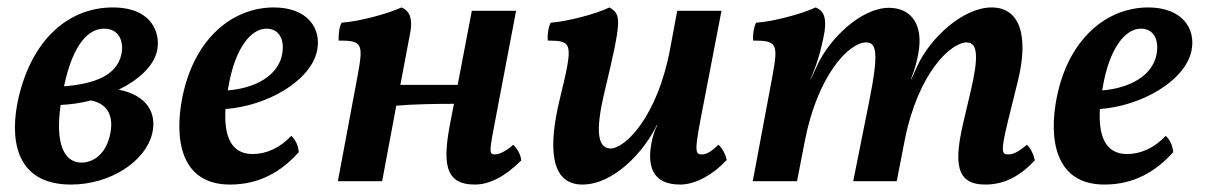

<svg xmlns="http://www.w3.org/2000/svg" viewBox="-20 -487 3238 516"><path d="M402 -350C412 -394 392 -467 283 -467C169 -467 68 -387 30 -225C6 -121 16 9 171 9C276 9 371 -53 389 -128C402 -182 376 -231 299 -246C352 -272 393 -309 402 -350ZM306 -340C293 -282 229 -261 152 -255C177 -373 220 -410 260 -410C300 -410 314 -375 306 -340ZM277 -131C266 -70 228 -50 199 -50C152 -50 128 -101 143 -205C169 -206 197 -210 224 -217C264 -210 286 -181 277 -131Z M716 -467C606 -467 502 -385 470 -225C448 -114 465 9 598 9C678 9 736 -26 783 -78C781 -97 775 -110 763 -122C732 -89 695 -73 659 -73C597 -73 582 -128 586 -194C696 -202 814 -268 832 -350C845 -411 806 -467 716 -467ZM738 -340C727 -284 667 -250 592 -244C592 -245 593 -247 593 -249C611 -359 655 -410 696 -410C730 -410 746 -381 738 -340Z M1359 -98C1345 -84 1323 -72 1311 -72C1294 -72 1294 -77 1312 -169L1367 -458H1248L1210 -259H1056L1083 -402C1089 -437 1081 -458 1059 -467C1020 -449 943 -429 898 -426C891 -413 890 -395 890 -378C954 -378 957 -370 941 -283L888 0H1007L1045 -203C1089 -207 1154 -208 1200 -208L1191 -162C1170 -54 1172 9 1256 9C1295 9 1337 -12 1381 -56C1379 -72 1371 -87 1359 -98Z M1545 9C1628 9 1709 -76 1746 -152H1747C1739 -136 1734 -120 1731 -104C1719 -41 1733 9 1808 9C1850 9 1898 -19 1933 -57C1930 -72 1921 -89 1911 -98C1892 -80 1879 -72 1867 -72C1847 -72 1845 -77 1871 -209L1919 -458H1800L1781 -356C1747 -173 1660 -88 1621 -88C1587 -88 1579 -132 1604 -237C1652 -438 1650 -447 1618 -467C1581 -449 1503 -429 1460 -426C1453 -412 1451 -393 1452 -378C1519 -377 1522 -374 1484 -219C1454 -95 1457 9 1545 9Z M2628 9C2675 9 2718 -10 2761 -56C2758 -72 2750 -88 2740 -98C2717 -79 2704 -72 2689 -72C2672 -72 2669 -80 2689 -162L2715 -267C2746 -391 2721 -467 2645 -467C2569 -467 2480 -386 2445 -309L2429 -274H2428C2440 -304 2447 -332 2450 -356C2459 -431 2421 -466 2369 -466C2293 -466 2208 -381 2176 -311L2159 -274H2158C2176 -315 2187 -352 2196 -402C2201 -438 2195 -458 2172 -467C2133 -449 2058 -429 2012 -426C2005 -412 2003 -393 2004 -378C2068 -378 2072 -370 2056 -283L2003 0H2122L2143 -108C2177 -284 2261 -373 2308 -373C2336 -373 2342 -344 2316 -215L2273 0H2390L2411 -108C2447 -292 2536 -373 2578 -373C2607 -373 2611 -337 2589 -243L2569 -158C2544 -50 2548 9 2628 9Z M3066 -467C2956 -467 2852 -385 2820 -225C2798 -114 2815 9 2948 9C3028 9 3086 -26 3133 -78C3131 -97 3125 -110 3113 -122C3082 -89 3045 -73 3009 -73C2947 -73 2932 -128 2936 -194C3046 -202 3164 -268 3182 -350C3195 -411 3156 -467 3066 -467ZM3088 -340C3077 -284 3017 -250 2942 -244C2942 -245 2943 -247 2943 -249C2961 -359 3005 -410 3046 -410C3080 -410 3096 -381 3088 -340Z"/></svg>

Font: Vollkorn Semibold
Style: Italic
Weight: 600
Italic angle: -11°
Designer: Friedrich Althausen
Foundry: Friedrich Althausen
Version: Version 4.015;PS 004.015;hotconv 1.0.88;makeotf.lib2.5.64775